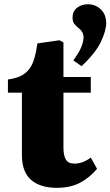

<svg xmlns="http://www.w3.org/2000/svg" viewBox="-20 -886 529 920"><path d="M252 14Q173 14 129 -24Q85 -62 85 -143V-442H18V-505Q69 -512 97 -532.5Q125 -553 138.5 -588.5Q152 -624 159 -678L265 -693L284 -683V-517H415V-442H284V-178Q284 -143 295 -122.5Q306 -102 337 -102Q377 -102 415 -131L445 -77Q412 -37 365.5 -11.5Q319 14 252 14ZM370.8 -568.9 331.4 -596.7Q361.2 -638 370.8 -663.9Q380.4 -689.8 380.4 -707.1Q380.4 -734 354.5 -753.2Q344.9 -760.9 336.2 -771.5Q327.6 -782 327.6 -802.2Q327.6 -832 349.2 -848.8Q370.8 -865.6 401.5 -865.6Q438 -865.6 463.5 -840.6Q488.9 -815.6 488.9 -775.3Q488.9 -739.8 463.9 -686.5Q439 -633.2 370.8 -568.9Z"/></svg>

Font: Literata 36pt ExtraBold
Style: Regular
Weight: 800
Designer: Latin by Veronika Burian and Jose Scaglione. Greek by Irene Vlachou. Cyrillic by Vera Evstafieva.
Foundry: TypeTogether
Version: Version 3.002